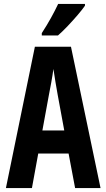

<svg xmlns="http://www.w3.org/2000/svg" viewBox="-20 -954 540 974"><path d="M10 0 157 -717H340L490 0H361L328 -175H174L142 0ZM228 -472 195 -292H306L273 -471Q268 -500 261.5 -537Q255 -574 251 -604Q247 -574 240 -535.5Q233 -497 228 -472ZM192 -786Q218 -826 238.5 -863Q259 -900 275 -934H411V-925Q398 -906 374 -878Q350 -850 323.5 -822Q297 -794 274 -774H192Z"/></svg>

Font: Noto Sans Mono ExtraCondensed
Style: Bold
Weight: 700
Width: 2
Designer: Monotype Design Team
Foundry: Monotype Imaging Inc.
Version: Version 2.014